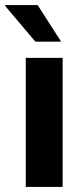

<svg xmlns="http://www.w3.org/2000/svg" viewBox="-36 -740 334 760"><path d="M104 -575H206L113 -720H-15L-16 -717ZM66 0H212V-511H66Z"/></svg>

Font: Chivo
Style: Bold
Weight: 700
Designer: Hector Gatti
Foundry: Omnibus-Type
Version: Version 1.003;PS 001.003;hotconv 1.0.70;makeotf.lib2.5.58329